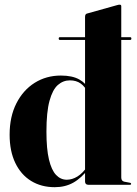

<svg xmlns="http://www.w3.org/2000/svg" viewBox="-20 -768 569 798"><path d="M484 -742.5V-30.5Q484 -23 487 -18.8Q490 -14.5 496 -13L519.5 -8.5Q522.5 -8 523.8 -6.8Q525 -5.5 525 -4Q525 -2 523.8 -1Q522.5 0 520 0H347Q340.5 0 337 -3.5Q333.5 -7 333.5 -13.5V-54V-697.5Q333.5 -704 335.5 -707.2Q337.5 -710.5 341 -711.5L466 -746.5Q471 -748 473 -748.2Q475 -748.5 478 -748.5Q481 -748.5 482.5 -746.8Q484 -745 484 -742.5ZM343.5 -77 350.5 -69Q318 -27.5 284.5 -8.8Q251 10 207.5 10Q151.5 10 109.2 -16Q67 -42 43.5 -91Q20 -140 20 -208Q20 -283 48 -338.2Q76 -393.5 124.2 -423.8Q172.5 -454 233 -454Q281 -454 310 -437.5Q339 -421 356.5 -388.5L345 -383Q334 -407.5 315.5 -420.8Q297 -434 270.5 -434Q242.5 -434 220.5 -414.8Q198.5 -395.5 185.8 -349Q173 -302.5 173 -221Q173 -149 183.5 -105Q194 -61 213 -41Q232 -21 257.5 -21Q280 -21 302 -34.5Q324 -48 343.5 -77ZM224 -607.5Q224 -610.5 225.2 -612Q226.5 -613.5 229.5 -613.5H520.5Q523.5 -613.5 524.8 -612Q526 -610.5 526 -607.5Q526 -605 524.8 -603.5Q523.5 -602 520.5 -602H229.5Q224 -602 224 -607.5Z"/></svg>

Font: Fraunces 120pt
Style: Bold
Weight: 700
Version: Version 1.000;[b76b70a41]